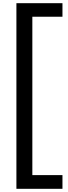

<svg xmlns="http://www.w3.org/2000/svg" viewBox="-20 -982 429 1205"><path d="M153 -962H372V-877H153ZM83 -962H183V203H83ZM153 117H372V203H153Z"/></svg>

Font: Matangi SemiBold
Style: Regular
Weight: 600
Designer: Prashant Pant
Foundry: The Graphic Ant
Version: Version 3.002